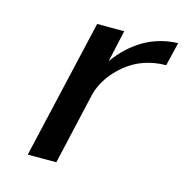

<svg xmlns="http://www.w3.org/2000/svg" viewBox="-79 -556 609 630"><g transform="rotate(15 225.5 -240.5)"><path d="M69 0 178 -473H270L256 -410Q255 -406 253 -396L246 -365Q328 -477 451 -481L432 -401Q351 -400 294.5 -353Q238 -306 222 -245L166 0Z"/></g></svg>

Font: Coval
Style: Italic
Weight: 400
Foundry: Context Ltd
Version: Version 001.000